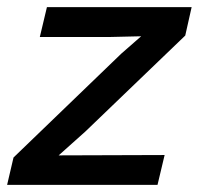

<svg xmlns="http://www.w3.org/2000/svg" viewBox="-25 -520 559 540"><path d="M-5 0 13 -77 316 -369 372 -418 286 -416H87L107 -500H514L496 -420L215 -150L140 -83L438 -84L418 0Z"/></svg>

Font: Elaine Sans Medium
Style: Italic
Weight: 500
Italic angle: -13°
Designer: Wei Huang
Foundry: Wei Huang
Version: Version 2.001;December 24, 2019;FontCreator 12.0.0.2547 64-b